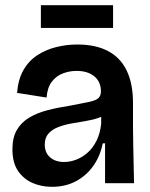

<svg xmlns="http://www.w3.org/2000/svg" viewBox="-20 -708 579 742"><path d="M181 14Q139 14 104.5 -1.5Q70 -17 49 -48.5Q28 -80 28 -131Q28 -176 45 -205.5Q62 -235 93 -253.5Q124 -272 165 -282.5Q206 -293 253 -300Q301 -309 326 -314.5Q351 -320 360.5 -329Q370 -338 370 -355Q370 -392 344.5 -413Q319 -434 276 -434Q249 -434 223.5 -424.5Q198 -415 180.5 -392.5Q163 -370 160 -331L46 -349Q50 -401 70.5 -437Q91 -473 124 -494.5Q157 -516 197 -526Q237 -536 279 -536Q349 -536 397 -511Q445 -486 469.5 -435.5Q494 -385 494 -310V-214Q494 -179 495 -143Q496 -107 496.5 -71Q497 -35 498 0H386Q386 -37 386 -74.5Q386 -112 386 -154H377Q368 -107 342 -69Q316 -31 275 -8.5Q234 14 181 14ZM228 -82Q251 -82 274.5 -91Q298 -100 318.5 -118Q339 -136 353 -164Q367 -192 371 -230V-273L397 -275Q385 -261 362.5 -253Q340 -245 312.5 -240.5Q285 -236 257 -231Q229 -226 205.5 -217Q182 -208 167.5 -192Q153 -176 153 -149Q153 -118 173.5 -100Q194 -82 228 -82ZM138 -600V-688H417V-600Z"/></svg>

Font: Bricolage Grotesque 72pt SemiBold
Style: Regular
Weight: 600
Version: Version 1.001;gftools[0.9.33.dev8+g029e19f]